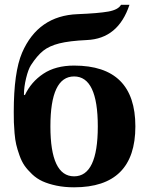

<svg xmlns="http://www.w3.org/2000/svg" viewBox="-20 -779 626 811"><path d="M293 -456.1Q192.9 -456.1 192.9 -245.1Q192.9 -34.2 293 -34.2Q393.1 -34.2 393.1 -245.1Q393.1 -456.1 293 -456.1ZM38.1 -306.2Q38.1 -474.1 73.2 -556.2Q141.1 -712.9 308.1 -719.2Q395.5 -722.7 437.5 -730.2Q479.5 -737.8 491.2 -758.8H526.9Q479.5 -615.7 347.2 -609.9Q272.9 -606.4 230.5 -595.7Q188 -585 162.4 -564.5Q136.7 -543.9 110.8 -503.9Q99.6 -486.8 90.3 -449Q81.1 -411.1 81.1 -378.9L85 -377Q111.3 -433.1 163.1 -467.5Q214.8 -502 293 -502Q551.8 -502 551.8 -245.1Q551.8 12.2 293 12.2Q252.4 12.2 218.5 5.1Q184.6 -2 159.9 -13.2Q135.3 -24.4 115.7 -43Q96.2 -61.5 83.7 -79.3Q71.3 -97.2 62.3 -122.8Q53.2 -148.4 48.6 -168.2Q43.9 -188 41.5 -216.3Q39.1 -244.6 38.6 -262.2Q38.1 -279.8 38.1 -306.2Z"/></svg>

Font: Linguistics Pro
Style: Bold
Weight: 700
Designer: Stefan Peev, Context Ltd
Foundry: Stefan Peev, Context Ltd
Version: Version 001.000